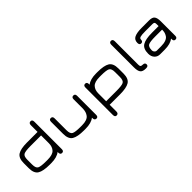

<svg xmlns="http://www.w3.org/2000/svg" viewBox="120 -1584 2719 2719"><g transform="rotate(-45 1479.5 -225.0)"><path d="M153.3 -176.8Q153.3 -106.4 187 -88.4Q220.7 -70.3 329.1 -70.3H357.4Q457 -70.3 495.6 -111.8Q534.2 -153.3 534.2 -223.6V-379.9H321.3Q218.8 -379.9 186 -361.8Q153.3 -343.8 153.3 -273.4ZM83 -276.4Q83 -378.9 139.6 -414.6Q196.3 -450.2 321.3 -450.2H534.2V-584Q534.2 -627.9 571.3 -627.9Q604.5 -627.9 604.5 -584V-34.2Q604.5 6.8 569.3 6.8Q534.2 6.8 534.2 -37.1V-48.8Q473.6 0 357.4 0H329.1Q198.2 0 140.6 -35.6Q83 -71.3 83 -173.8Z M1044.9 -70.3Q1097.7 -70.3 1133.8 -83Q1169.9 -95.7 1187.5 -120.1Q1205.1 -144.5 1212.4 -168.9Q1219.7 -193.4 1221.7 -226.6V-416Q1221.7 -457 1256.8 -457Q1292 -457 1292 -416V-35.2Q1292 6.8 1258.8 6.8Q1221.7 6.8 1221.7 -38.1V-48.8Q1161.1 0 1044.9 0H1016.6Q885.7 0 828.1 -35.6Q770.5 -71.3 770.5 -173.8V-416Q770.5 -457 804.7 -457Q840.8 -457 840.8 -416V-176.8Q840.8 -106.4 874.5 -88.4Q908.2 -70.3 1016.6 -70.3Z M1909.2 -273.4Q1909.2 -343.8 1875.5 -361.8Q1841.8 -379.9 1733.4 -379.9H1705.1Q1605.5 -379.9 1566.9 -338.4Q1528.3 -296.9 1528.3 -226.6V-70.3H1736.3Q1842.8 -70.3 1876 -88.4Q1909.2 -106.4 1909.2 -176.8ZM1979.5 -173.8Q1979.5 -71.3 1922.4 -35.6Q1865.2 0 1736.3 0H1528.3V133.8Q1528.3 177.7 1491.2 177.7Q1458 177.7 1458 133.8V-416Q1458 -457 1493.2 -457Q1528.3 -457 1528.3 -413.1V-401.4Q1588.9 -450.2 1705.1 -450.2H1733.4Q1864.3 -450.2 1921.9 -414.6Q1979.5 -378.9 1979.5 -276.4Z M2259.8 0H2252.9Q2191.4 0 2168.5 -30.3Q2145.5 -60.5 2145.5 -129.9V-584Q2145.5 -627.9 2180.7 -627.9Q2215.8 -627.9 2215.8 -584V-115.2Q2215.8 -88.9 2224.6 -79.6Q2233.4 -70.3 2259.8 -70.3Q2303.7 -70.3 2303.7 -34.2Q2303.7 0 2259.8 0Z M2671.9 -297.9H2805.7V-338.9Q2805.7 -363.3 2796.9 -371.6Q2788.1 -379.9 2761.7 -379.9H2624Q2547.9 -379.9 2521.5 -371.6Q2495.1 -363.3 2495.1 -341.8Q2495.1 -297.9 2459 -297.9Q2424.8 -297.9 2424.8 -341.8Q2424.8 -403.3 2474.1 -426.8Q2523.4 -450.2 2617.2 -450.2H2768.6Q2831.1 -450.2 2853.5 -420.9Q2876 -391.6 2876 -323.2V-34.2Q2876 6.8 2840.8 6.8Q2805.7 6.8 2805.7 -37.1V-48.8Q2747.1 0 2629.9 0H2539.1Q2489.3 0 2457 -34.2Q2424.8 -68.4 2424.8 -126Q2424.8 -225.6 2483.9 -261.7Q2543 -297.9 2671.9 -297.9ZM2805.7 -227.5H2671.9Q2562.5 -227.5 2528.8 -209.5Q2495.1 -191.4 2495.1 -121.1Q2495.1 -100.6 2509.8 -85.4Q2524.4 -70.3 2539.1 -70.3H2629.9Q2686.5 -70.3 2724.6 -85Q2762.7 -99.6 2778.8 -126Q2794.9 -152.3 2800.3 -174.8Q2805.7 -197.3 2805.7 -227.5Z"/></g></svg>

Font: Jura
Style: DemiBold
Weight: 600
Version: Version 2.4